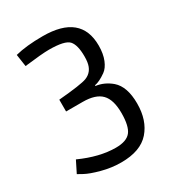

<svg xmlns="http://www.w3.org/2000/svg" viewBox="-174 -813 851 931"><g transform="rotate(-30 251.5 -347.5)"><path d="M245 -62Q305 -62 328.5 -91.5Q352 -121 352 -195Q352 -269 320 -302Q288 -335 216 -335H123V-401Q251 -412 282 -424Q325 -441 332 -491Q334 -504 334 -522Q334 -586 311.5 -611Q289 -636 200 -636Q162 -636 63 -624L53 -692Q115 -708 207 -708Q420 -708 420 -533Q420 -487 406.5 -454Q393 -421 372 -406Q334 -379 308 -375V-371Q355 -365 394 -332Q441 -291 441 -196.5Q441 -102 390.5 -44.5Q340 13 232 13Q178 13 124 -1.5Q70 -16 43 -31L16 -46L48 -110Q154 -62 245 -62Z"/></g></svg>

Font: Ruda
Style: Regular
Weight: 400
Designer: Mariela Monsalve, Angelina Sanchez
Foundry: Mariela Monsalve, Angelina Sanchez
Version: Version 1.002